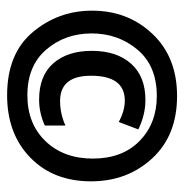

<svg xmlns="http://www.w3.org/2000/svg" viewBox="-9 -625 518 540"><g transform="rotate(90 250.0 -355.0)"><path d="M490 -352Q490 -454 425.5 -524Q361 -594 250 -594Q141 -594 75.5 -525Q10 -456 10 -355Q10 -260 70.5 -188Q131 -116 248 -116Q356 -116 423 -181Q490 -246 490 -352ZM74 -354Q74 -428 119.5 -482.5Q165 -537 250 -537Q327 -537 376.5 -488.5Q426 -440 426 -357Q426 -275 377 -224Q328 -173 248 -173Q165 -173 119.5 -226Q74 -279 74 -354ZM333 -222V-280Q300 -265 264 -265Q193 -265 193 -352Q193 -447 263 -447Q292 -447 323 -430L344 -485Q303 -505 261 -505Q195 -505 159 -464.5Q123 -424 123 -354Q123 -286 158 -246Q193 -206 260 -206Q298 -206 333 -222Z"/></g></svg>

Font: Noto Sans Mono UI Condensed
Style: Bold
Weight: 700
Width: 3
Designer: Monotype Design team
Foundry: Monotype Imaging Inc.
Version: 1.000